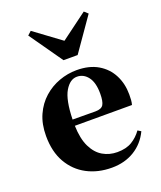

<svg xmlns="http://www.w3.org/2000/svg" viewBox="-157 -956 901 1073"><g transform="rotate(-20 293.0 -420.0)"><path d="M356 -640.1H272L133.8 -836.9L155.8 -856.9L314 -740.2L471.2 -856.9L493.2 -836.9ZM206.1 -311 341.8 -310.1Q377.4 -310.1 389.2 -329.3Q400.9 -348.6 400.9 -395Q400.9 -460.4 375.2 -494.1Q349.6 -527.8 310.1 -527.8Q268.6 -527.8 238.8 -477.5Q209 -427.2 206.1 -311ZM525.9 -129.9 544.9 -118.2Q514.2 -53.7 456.3 -18.3Q398.4 17.1 321.8 17.1Q239.3 17.1 174.6 -17.1Q109.9 -51.3 72.5 -116.5Q35.2 -181.6 35.2 -274.9Q35.2 -345.7 59.3 -399.4Q83.5 -453.1 124.5 -489.5Q165.5 -525.9 216.6 -544.4Q267.6 -563 320.8 -563Q396 -563 447.5 -532.5Q499 -502 525.4 -450.2Q551.8 -398.4 551.8 -335Q551.8 -316.4 550.8 -302.2Q549.8 -288.1 545.9 -273.9H206.1Q208.5 -195.8 232.2 -147.5Q255.9 -99.1 294.4 -76.7Q333 -54.2 379.9 -54.2Q432.6 -54.2 467 -75Q501.5 -95.7 525.9 -129.9Z"/></g></svg>

Font: Source Han Serif JP Heavy
Style: Regular
Weight: 900
Designer: Ryoko NISHIZUKA  (kana & ideographs); Frank Grießhammer (Latin, Greek & Cyrillic); Wenlong ZHANG  (bopomofo); Sandoll Co
Foundry: Adobe Systems Incorporated
Version: Version 1.001;PS 1.001;hotconv 16.6.54;makeotf.lib2.5.65590